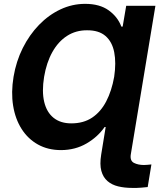

<svg xmlns="http://www.w3.org/2000/svg" viewBox="-20 -757 837 982"><path d="M774.9 -727.5 648.9 33.2Q644 65.4 665.3 76.2Q686.5 86.9 716.3 86.9Q725.6 86.9 735.1 85.9Q744.6 85 754.4 84L735.4 199.7Q721.2 201.2 701.4 202.9Q681.6 204.6 655.8 204.1Q617.2 204.1 584.7 196.3Q552.2 188.5 529.8 169.2Q507.3 149.9 498.3 116.9Q489.3 84 497.6 33.2L520.5 -107.4H515.1Q480 -56.6 422.6 -23.2Q365.2 10.3 292.5 10.7Q225.6 10.7 174.3 -17.8Q123 -46.4 90.6 -97.4Q58.1 -148.4 47.1 -216.6Q36.1 -284.7 49.3 -364.3Q62.5 -443.4 96.4 -511.2Q130.4 -579.1 179.7 -629.9Q229 -680.7 289.3 -709Q349.6 -737.3 415.5 -737.3Q489.7 -737.3 535.9 -704.1Q582 -670.9 600.6 -621.1H607.4L625.5 -727.5ZM344.7 -126Q407.2 -126 451.4 -155.5Q495.6 -185.1 523.4 -238.8Q551.3 -292.5 564 -364.3Q574.7 -436 564.2 -489.7Q553.7 -543.5 519.5 -573Q485.4 -602.5 425.3 -602.1Q368.2 -602.5 323 -573.5Q277.8 -544.4 247.8 -490.7Q217.8 -437 205.6 -364.3Q193.4 -289.1 206.1 -235.8Q218.8 -182.6 254.2 -154.3Q289.6 -126 344.7 -126Z"/></svg>

Font: Inter Tight
Style: Bold Italic
Weight: 700
Italic angle: -9.39999°
Designer: Rasmus Andersson
Foundry: rsms
Version: Version 3.004